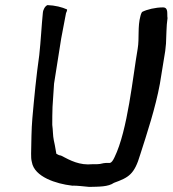

<svg xmlns="http://www.w3.org/2000/svg" viewBox="-20 -736 677 753"><path d="M148 -685C143 -636 140 -574 134 -520C122 -436 114 -352 107 -273C103 -229 103 -177 102 -133C102 -120 102 -112 105 -100C115 -42 201 -15 262 -8C262 -7 265 -8 266 -8C284 -8 308 -5 330 -3C369 -4 404 -3 427 -19C485 -40 507 -52 530 -130C556 -211 590 -314 607 -407L628 -536C629 -545 630 -555 631 -565C633 -598 632 -631 637 -665C634 -681 642 -707 619 -707C590 -707 556 -699 537 -689C534 -684 532 -679 531 -674C519 -631 527 -586 520 -545C501 -437 481 -225 429 -119C423 -106 417 -98 411 -97H396C392 -97 384 -96 372 -93C368 -92 358 -92 343 -92C292 -87 257 -106 219 -126C214 -126 205 -130 201 -133C199 -143 197 -156 195 -167L191 -186C187 -205 188 -225 185 -246C185 -269 185 -292 186 -317L192 -408L220 -585L239 -685C241 -689 242 -691 243 -696V-699C223 -708 196 -715 166 -716C157 -712 149 -699 148 -685Z"/></svg>

Font: Vapor
Style: Obl
Weight: 400
Foundry: Cannot Into Space Fonts
Version: Version 0.179